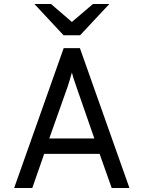

<svg xmlns="http://www.w3.org/2000/svg" viewBox="-20 -941 719 961"><path d="M380.9 -764.6Q360.4 -764.6 297.9 -764.6Q261.7 -803.7 152.3 -920.9Q172.9 -920.9 235.4 -920.9Q261.7 -898.4 339.8 -831.1Q366.2 -853.5 445.3 -920.9Q465.8 -920.9 527.3 -920.9Q490.2 -881.8 380.9 -764.6ZM539.1 0Q524.4 -43 478.5 -170.9Q409.2 -170.9 201.2 -170.9Q186.5 -127.9 141.6 0Q119.1 0 50.8 0Q113.3 -174.8 298.8 -700.2Q319.3 -700.2 379.9 -700.2Q442.4 -525.4 627.9 0Q605.5 0 539.1 0ZM452.1 -248Q429.7 -312.5 362.3 -506.8Q344.7 -555.7 339.8 -578.1Q329.1 -539.1 318.4 -506.8Q288.1 -420.9 226.6 -248Q283.2 -248 452.1 -248Z"/></svg>

Font: Overpass
Style: Regular
Weight: 400
Designer: Delve Withrington, Thomas Jockin
Version: Version 3.000;DELV;Overpass; ttfautohint (v1.5)